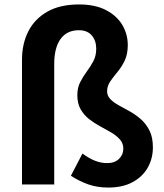

<svg xmlns="http://www.w3.org/2000/svg" viewBox="-20 -830 740 864"><path d="M467 14Q418 14 378 0Q338 -14 299 -39L351 -139Q381 -117 408 -106.5Q435 -96 462 -96Q496 -96 515.5 -115Q535 -134 535 -161Q535 -185 519.5 -202.5Q504 -220 481 -233.5Q458 -247 431 -261.5Q404 -276 381 -294Q358 -312 343 -338Q328 -364 328 -402Q328 -435 341 -460.5Q354 -486 370.5 -508Q387 -530 400 -554.5Q413 -579 413 -611Q413 -647 393 -670.5Q373 -694 335 -694Q281 -694 252.5 -654.5Q224 -615 224 -542V0H79V-561Q79 -633 107.5 -689Q136 -745 193 -777.5Q250 -810 336 -810Q408 -810 457 -784.5Q506 -759 530.5 -717.5Q555 -676 555 -627Q555 -586 541 -557Q527 -528 508.5 -506Q490 -484 476 -463.5Q462 -443 462 -419Q462 -399 477 -383.5Q492 -368 515.5 -355.5Q539 -343 565.5 -328Q592 -313 615 -292.5Q638 -272 653 -242Q668 -212 668 -167Q668 -117 645 -76Q622 -35 577 -10.5Q532 14 467 14Z"/></svg>

Font: Noto Sans JP Thin
Style: Bold
Weight: 700
Version: Version 2.004-H2;hotconv 1.0.118;makeotfexe 2.5.65603